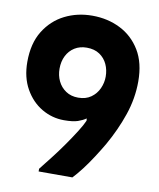

<svg xmlns="http://www.w3.org/2000/svg" viewBox="-81 -776 694 840"><g transform="rotate(10 266.0 -356.0)"><path d="M509 -463Q509 -546 475.5 -601Q442 -656 386 -684Q330 -712 262 -712Q195 -712 139.5 -684Q84 -656 50 -601Q16 -546 16 -464Q16 -395 44.5 -344.5Q73 -294 119 -267Q165 -240 218 -240Q258 -240 279.5 -247.5Q301 -255 315 -265L316 -255Q308 -236 288.5 -205Q269 -174 244.5 -139Q220 -104 194 -70.5Q168 -37 148 -12V0H298Q317 -20 338 -47.5Q359 -75 380 -107.5Q401 -140 418 -169Q459 -241 484 -314.5Q509 -388 509 -463ZM365 -459Q365 -432 353.5 -406.5Q342 -381 319 -364.5Q296 -348 262 -348Q230 -348 207 -363.5Q184 -379 172 -404Q160 -429 160 -459Q160 -491 172.5 -516Q185 -541 208 -555.5Q231 -570 262 -570Q296 -570 319 -554.5Q342 -539 353.5 -514Q365 -489 365 -459Z"/></g></svg>

Font: Phudu Light SemiBold
Style: Regular
Weight: 600
Version: Version 1.005;gftools[0.9.23]